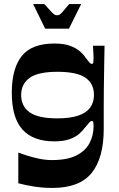

<svg xmlns="http://www.w3.org/2000/svg" viewBox="-20 -718 585 944"><path d="M238 206Q190 206 146.5 199Q103 192 70 183V32Q88 39 115 47.5Q142 56 173 62.5Q204 69 236 69Q310 69 355 46.5Q400 24 420 -14Q440 -52 440 -97Q440 -109 439 -116Q438 -123 431 -123Q426 -123 419.5 -116Q413 -109 400 -93Q389 -78 371 -61.5Q353 -45 323 -34Q293 -23 247 -23Q143 -23 90.5 -81Q38 -139 38 -262Q38 -381 87 -442.5Q136 -504 247 -504Q294 -504 324 -493Q354 -482 372.5 -466Q391 -450 401 -434Q414 -417 420 -410.5Q426 -404 431 -404Q438 -404 439 -411.5Q440 -419 440 -435Q440 -445 439 -461Q438 -477 437 -493H494Q493 -436 492 -380Q491 -324 490.5 -275Q490 -226 490 -189Q490 -166 490 -149Q490 -132 490 -117Q490 -102 490 -84Q490 59 430.5 132.5Q371 206 238 206ZM262 -136Q323 -136 363 -149Q403 -162 422.5 -188Q442 -214 442 -251Q442 -307 400 -336Q358 -365 262 -365Q167 -365 125.5 -335Q84 -305 84 -251Q84 -196 125.5 -166Q167 -136 262 -136ZM202 -577 143 -698H198Q223 -670 233.5 -659Q244 -648 249 -645.5Q254 -643 261 -643Q268 -643 272.5 -645.5Q277 -648 287 -659Q297 -670 320 -698H379L319 -577Z"/></svg>

Font: Ojuju ExtraLight
Style: Bold
Weight: 700
Version: Version 1.000